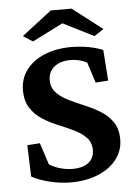

<svg xmlns="http://www.w3.org/2000/svg" viewBox="-54 -793 593 844"><g transform="rotate(-5 242.5 -371.5)"><path d="M223.6 8.8Q181.6 8.8 133.8 -2.4Q85.9 -13.7 52.7 -32.2L47.9 -170.9L103.5 -174.8L134.8 -79.1Q157.2 -64.5 184.6 -57.1Q211.9 -49.8 237.3 -49.8Q283.2 -49.8 308.1 -69.8Q333 -89.8 333 -124Q333 -158.2 312.5 -179.7Q292 -201.2 259.8 -216.8Q227.5 -232.4 191.4 -247.1Q155.3 -261.7 123 -282.2Q90.8 -302.7 70.3 -334Q49.8 -365.2 49.8 -413.1Q49.8 -463.9 78.6 -502.4Q107.4 -541 159.2 -562.5Q210.9 -584 278.3 -584Q301.8 -584 327.1 -581.1Q352.5 -578.1 376 -572.3Q399.4 -566.4 417 -558.6L426.8 -422.9L371.1 -418.9L341.8 -509.8Q309.6 -527.3 268.6 -527.3Q224.6 -527.3 197.8 -505.9Q170.9 -484.4 170.9 -447.3Q170.9 -414.1 191.4 -392.1Q211.9 -370.1 244.6 -354Q277.3 -337.9 314 -322.8Q350.6 -307.6 383.3 -287.6Q416 -267.6 436.5 -237.3Q457 -207 457 -161.1Q457 -112.3 427.7 -73.7Q398.4 -35.2 345.7 -13.2Q293 8.8 223.6 8.8ZM425.8 -650.4 383.8 -623 216.8 -707H279.3L112.3 -623L70.3 -650.4L202.1 -752H293.9Z"/></g></svg>

Font: Crimson Pro SemiBold
Style: Regular
Weight: 600
Designer: Jacques Le Bailly
Foundry: Baron von Fonthausen
Version: Version 1.003